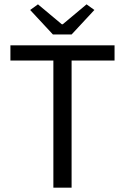

<svg xmlns="http://www.w3.org/2000/svg" viewBox="-20 -865 576 885"><path d="M226 0V-586H28V-656H508V-586H310V0ZM224 -706 119 -819 155 -845 265 -753H269L379 -845L415 -819L310 -706Z"/></svg>

Font: Processing Sans Pro
Style: Regular
Weight: 400
Designer: Paul D. Hunt
Foundry: Adobe Systems Incorporated
Version: Version 2.020;PS 2.000;hotconv 1.0.86;makeotf.lib2.5.63406